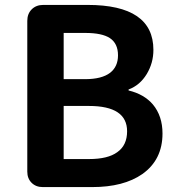

<svg xmlns="http://www.w3.org/2000/svg" viewBox="-20 -761 721 781"><path d="M154 0Q126 0 108.5 -17.5Q91 -35 91 -63V-370V-676Q91 -705 109 -723Q127 -741 156 -741H336Q604 -741 604 -558Q604 -505 577 -460Q549 -414 503 -397V-393Q566 -378 602 -336Q641 -289 641 -218Q641 -111 559 -53Q483 0 355 0H223ZM239 -114H342Q419 -114 457 -142Q497 -170 497 -227Q497 -330 342 -330H239V-222ZM239 -439H326Q394 -439 428 -465Q460 -490 460 -536Q460 -584 427 -606Q395 -627 327 -627H239V-533Z"/></svg>

Font: GenSenRounded2 TW B
Style: Regular
Weight: 700
Version: Version 2.000;PS 2;hotconv 16.6.51;makeotf.lib2.5.65220 DEVE